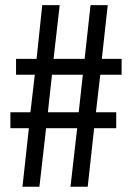

<svg xmlns="http://www.w3.org/2000/svg" viewBox="-20 -710 502 730"><path d="M361.3 -425.8 344.7 -283.2H421.9V-222.7H337.9L313.5 0H248L273.4 -222.7H155.3L129.9 0H65.4L89.8 -222.7H19.5V-283.2H95.7L112.3 -425.8H41V-486.3H119.1L140.6 -690.4H207L183.6 -486.3H301.8L324.2 -690.4H389.6L367.2 -486.3H442.4V-425.8ZM294.9 -425.8H177.7L162.1 -283.2H279.3Z"/></svg>

Font: Dinish Condensed
Style: Regular
Weight: 400
Width: 3
Designer: Bert Driehuis
Foundry: Playbeing
Version: Version 3.006; git-39231f3c-release